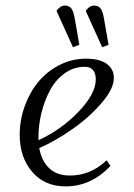

<svg xmlns="http://www.w3.org/2000/svg" viewBox="-20 -663 483 690"><path d="M50.8 -178.2Q50.8 -231 68.6 -280.8Q86.4 -330.6 117.4 -368.4Q148.4 -406.2 193.4 -429.2Q238.3 -452.1 289.1 -452.1Q338.4 -452.1 363.8 -433.3Q389.2 -414.6 389.2 -382.8Q389.2 -344.2 345.2 -293Q301.3 -241.7 240.2 -199Q179.2 -156.2 121.1 -130.9Q128.9 -85.9 156.2 -59.1Q183.6 -32.2 231 -32.2Q306.6 -32.2 362.8 -86.9L377 -66.9Q308.1 6.8 215.8 6.8Q140.1 6.8 95.5 -45.7Q50.8 -98.1 50.8 -178.2ZM118.2 -159.2Q199.7 -196.3 262 -261.2Q324.2 -326.2 324.2 -377Q324.2 -422.9 284.2 -422.9Q245.1 -422.9 212.6 -399.7Q180.2 -376.5 160.2 -339.4Q140.1 -302.2 129.2 -258.3Q118.2 -214.4 118.2 -169.9ZM183.1 -624Q196.8 -643.1 212.9 -643.1Q228.5 -643.1 236.6 -632.3Q244.6 -621.6 249 -594.2L265.1 -502L242.2 -493.2ZM288.1 -624Q301.8 -643.1 317.9 -643.1Q333.5 -643.1 341.6 -632.3Q349.6 -621.6 354 -594.2L370.1 -502L347.2 -493.2Z"/></svg>

Font: Dihjauti S
Style: Italic
Weight: 400
Italic angle: -9°
Designer: T. Christopher White
Version: Version 3.0.0